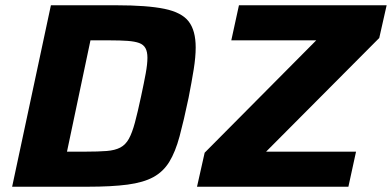

<svg xmlns="http://www.w3.org/2000/svg" viewBox="-20 -708 1486 728"><path d="M26 0 173 -688H422Q538 -688 603.5 -674.5Q669 -661 695.5 -626.5Q722 -592 722 -528Q722 -492 714.5 -445Q707 -398 695 -337Q677 -251 661 -191.5Q645 -132 622 -94.5Q599 -57 561.5 -36.5Q524 -16 463.5 -8Q403 0 312 0ZM234 -133H305Q353 -133 384.5 -135.5Q416 -138 436 -148.5Q456 -159 468.5 -181.5Q481 -204 491.5 -243Q502 -282 515 -343Q526 -394 532.5 -429.5Q539 -465 539 -489Q539 -512 531.5 -525.5Q524 -539 507.5 -545Q491 -551 463.5 -553Q436 -555 396 -555H323ZM727 0 756 -129 1179 -555H857L886 -688H1446L1418 -564L989 -133H1330L1301 0Z"/></svg>

Font: Saira SemiExpanded
Style: Bold Italic
Weight: 700
Width: 6
Italic angle: -12°
Designer: Hector Gatti with collaboration of the Omnibus-Type team
Foundry: Omnibus-Type
Version: Version 1.101